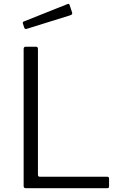

<svg xmlns="http://www.w3.org/2000/svg" viewBox="-20 -987 636 1007"><path d="M104 -730Q104 -742 115 -742H169Q179 -742 179 -730V-70Q179 -60 189 -60H542Q552 -60 552 -51V-9Q552 -5 550 -2.5Q548 0 542 0H116Q109 0 106.5 -3Q104 -6 104 -12V-730ZM345 -961 358 -922Q362 -911 349 -907L121 -836Q116 -834 112.5 -835.5Q109 -837 107 -842L101 -861Q97 -871 104 -874L335 -966Q342 -969 345 -961Z"/></svg>

Font: Libre Franklin Thin Light
Style: Regular
Weight: 300
Version: Version 3.000